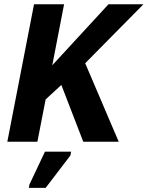

<svg xmlns="http://www.w3.org/2000/svg" viewBox="-20 -679 707 920"><path d="M378.9 0 273.9 -272 198.7 -202.6 159.2 0H15.1L143.1 -658.7H287.1L230.5 -366.2L500 -658.7H667.5L388.2 -376L548.8 0ZM118.2 221.2 121.1 205.1 195.3 47.9H320.8L317.4 65.9L198.7 221.2Z"/></svg>

Font: Liberation Mono
Style: Bold Italic
Weight: 700
Italic angle: -12°
Monospace: yes
Designer: Steve Matteson
Foundry: Ascender Corporation
Version: Version 2.1.5